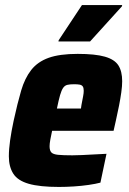

<svg xmlns="http://www.w3.org/2000/svg" viewBox="-20 -731 510 759"><path d="M213 8Q137 8 93.5 -4.5Q50 -17 32.5 -44.5Q15 -72 15 -113Q15 -141 20 -176.5Q25 -212 34 -254Q49 -323 63.5 -372.5Q78 -422 103.5 -454.5Q129 -487 172.5 -502.5Q216 -518 287 -518Q356 -518 394.5 -507Q433 -496 448 -472.5Q463 -449 463 -410Q463 -391 459.5 -366Q456 -341 450.5 -313Q445 -285 438 -254L429 -214H186Q182 -196 179 -179.5Q176 -163 176 -153Q176 -136 183 -128.5Q190 -121 209.5 -119Q229 -117 266 -117Q281 -117 303.5 -118Q326 -119 352 -120.5Q378 -122 401 -123L377 -9Q358 -4 330.5 0Q303 4 272.5 6Q242 8 213 8ZM205 -302H300L302 -316Q306 -337 308.5 -350Q311 -363 311 -372Q311 -384 307 -389.5Q303 -395 294.5 -396.5Q286 -398 273 -398Q256 -398 246 -395.5Q236 -393 229.5 -383.5Q223 -374 217.5 -355Q212 -336 205 -302ZM211 -567 212 -572 304 -711H463L462 -706L336 -567Z"/></svg>

Font: Saira SemiCondensed ExtraBold
Style: Italic
Weight: 800
Width: 4
Italic angle: -12°
Designer: Hector Gatti with collaboration of the Omnibus-Type team
Foundry: Omnibus-Type
Version: Version 1.101